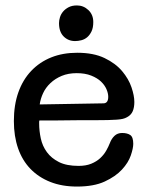

<svg xmlns="http://www.w3.org/2000/svg" viewBox="-20 -672 547 706"><path d="M360 -292Q378 -292 378 -316Q378 -329 371.5 -344Q365 -359 351.5 -372Q338 -385 315.5 -394Q293 -403 262 -403Q231 -403 207 -393Q183 -383 165.5 -366.5Q148 -350 138.5 -329.5Q129 -309 126 -288ZM125 -229Q124 -227 124 -223.5Q124 -220 124 -218Q124 -191 130 -163Q136 -135 152.5 -112.5Q169 -90 197 -76Q225 -62 269 -62Q296 -62 315.5 -70Q335 -78 348.5 -90.5Q362 -103 370.5 -118Q379 -133 384 -146Q390 -162 401 -172.5Q412 -183 429 -183Q448 -183 459 -175.5Q470 -168 470 -143Q470 -127 461 -100.5Q452 -74 428.5 -48.5Q405 -23 365 -4.5Q325 14 263 14Q208 14 165 -3Q122 -20 92 -51Q62 -82 46.5 -126.5Q31 -171 31 -227Q31 -286 47.5 -332.5Q64 -379 95 -411.5Q126 -444 168.5 -461Q211 -478 264 -478Q324 -478 364.5 -458.5Q405 -439 429 -410.5Q453 -382 463.5 -351Q474 -320 474 -297Q474 -277 468 -263Q462 -249 447 -241Q440 -237 431.5 -235Q423 -233 409.5 -232Q396 -231 376.5 -230.5Q357 -230 330 -230Q326 -230 310 -230Q294 -230 272 -230Q250 -230 225 -229.5Q200 -229 178.5 -229Q157 -229 142 -229Q127 -229 125 -229ZM197 -587Q197 -597 200.5 -608.5Q204 -620 212 -629.5Q220 -639 232.5 -645.5Q245 -652 263 -652Q287 -652 305 -635Q323 -618 323 -591Q323 -570 316.5 -556.5Q310 -543 300.5 -535Q291 -527 279 -524Q267 -521 256 -521Q231 -521 214 -538Q197 -555 197 -587Z"/></svg>

Font: Life Savers ExtraBold
Style: Regular
Weight: 800
Designer: Pablo Impallari, Rodrigo Fuenzalida, Brenda Gallo
Foundry: Pablo Impallari, Rodrigo Fuenzalida, Brenda Gallo
Version: Version 3.001; ttfautohint (v0.95) -l 8 -r 50 -G 200 -x 14 -